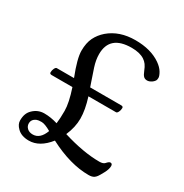

<svg xmlns="http://www.w3.org/2000/svg" viewBox="-159 -792 890 929"><g transform="rotate(30 286.5 -327.5)"><path d="M238.8 -50.8Q188.5 12.7 128.9 12.7Q86.4 12.7 63.5 -10.7Q43.9 -29.8 43.9 -51Q43.9 -72.3 49.6 -87.2Q55.2 -102.1 66.9 -113.3Q93.3 -139.2 129.4 -139.2Q165.5 -139.2 203.6 -127.4Q207.5 -153.8 207.5 -198.2Q207.5 -242.7 182.6 -317.4H66.9Q55.2 -317.4 55.2 -326.2Q55.2 -337.9 60.3 -348.4Q65.4 -358.9 71.3 -358.9H167.5Q132.3 -448.7 132.3 -491.9Q132.3 -535.2 146.7 -564.7Q161.1 -594.2 187.5 -617.2Q245.1 -666.5 334 -666.5Q420.9 -666.5 476.1 -627.9Q499 -611.8 510 -593.3Q521 -574.7 521 -563.7Q521 -552.7 516.6 -546.6Q512.2 -540.5 505.9 -535.6Q491.7 -525.4 479 -525.4Q466.3 -525.4 458.7 -533.2Q451.2 -541 444.1 -559.3Q437 -577.6 428.7 -589.1Q420.4 -600.6 408.2 -608.4Q381.8 -625.5 336.9 -625.5Q214.4 -625.5 214.4 -520Q214.4 -488.3 226.3 -451.4Q238.3 -414.6 249.5 -382.8L257.8 -358.9H431.2Q442.4 -358.9 442.4 -350.1Q442.4 -338.4 437.3 -327.9Q432.1 -317.4 426.3 -317.4H272Q292.5 -252.4 292.5 -204.3Q292.5 -156.2 270.5 -105.5Q386.2 -69.8 475.1 -69.8Q496.6 -69.8 504.9 -79.1Q517.1 -93.3 524.4 -93.3Q536.1 -93.3 536.1 -79.6Q536.1 -62.5 523.4 -38.8Q510.7 -15.1 504.9 -7.3Q499 0.5 492.7 4.9Q481.9 12.2 462.4 12.2Q359.4 12.2 238.8 -50.8ZM191.4 -76.7Q156.7 -96.7 138.4 -96.7Q120.1 -96.7 112.3 -93.5Q104.5 -90.3 98.6 -85.4Q87.4 -75.7 87.4 -60.1Q87.4 -44.4 99.1 -33.4Q110.8 -22.5 130.4 -22.5Q171.4 -22.5 191.4 -76.7Z"/></g></svg>

Font: Ovo
Style: Regular
Weight: 400
Designer: Nicole Fally
Foundry: Sorkin Type Co.
Version: Version 1.001